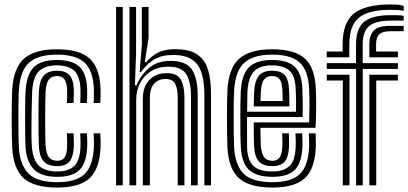

<svg xmlns="http://www.w3.org/2000/svg" viewBox="-20 -831 1830 861"><path d="M236.8 10Q132.2 10 86.2 -31.9Q40.2 -73.8 34.8 -167.5Q33.8 -187 33.1 -223.2Q32.5 -259.5 32.5 -300.6Q32.5 -341.8 33.1 -377Q33.8 -412.2 34.8 -429.8Q41.2 -528.8 89.2 -569.4Q137.2 -610 234.8 -610Q335.2 -610 380.8 -569.6Q426.2 -529.2 430.8 -436Q431.5 -420.5 431 -401.9Q430.5 -383.2 429.8 -369.2H399.8Q400.5 -384.2 401 -401.4Q401.5 -418.5 400.8 -434.8Q396.8 -515.8 358.4 -550.9Q320 -586 234.8 -586Q151.5 -586 111 -550.2Q70.5 -514.5 64.8 -428Q63.5 -409.2 63 -373Q62.5 -336.8 62.5 -295.6Q62.5 -254.5 63.1 -220.1Q63.8 -185.8 64.5 -170.8Q69 -92.2 107.8 -53.1Q146.5 -14 236.8 -14Q320.8 -14 358.8 -50.1Q396.8 -86.2 400.8 -169Q401.5 -184.5 401.4 -197.8Q401.2 -211 399.8 -233H429.8Q431.2 -212 431.4 -198.2Q431.5 -184.5 430.8 -168Q426.2 -72.5 381.1 -31.2Q336 10 236.8 10ZM236.8 -38Q164.5 -38 131.4 -72.2Q98.2 -106.5 94.5 -171.8Q93.5 -187.2 93 -221.2Q92.5 -255.2 92.5 -295.8Q92.5 -336.2 93 -372Q93.5 -407.8 94.8 -426.2Q99.8 -498.5 132 -530.2Q164.2 -562 234.8 -562Q302 -562 334.8 -533.1Q367.5 -504.2 370.8 -434Q371.5 -419.2 371 -402.4Q370.5 -385.5 369.8 -369.2H339.8Q340.5 -386.5 341 -402.6Q341.5 -418.8 340.8 -433.2Q338 -493 311.1 -515.5Q284.2 -538 234.8 -538Q184.2 -538 156.5 -513.6Q128.8 -489.2 124.5 -424Q124 -416.2 123.1 -386Q122.2 -355.8 121.6 -316Q121 -276.2 121 -238.8Q121 -201.2 122.5 -179Q126.8 -113.5 154.6 -87.8Q182.5 -62 236.8 -62Q285.5 -62 311.6 -85.4Q337.8 -108.8 340.8 -170.5Q341.2 -183.2 341.2 -195.6Q341.2 -208 339.8 -233H369.8Q371.5 -207 371.4 -195.2Q371.2 -183.5 370.8 -169.8Q367.5 -99.5 336.2 -68.8Q305 -38 236.8 -38ZM236.8 -86Q196 -86 176.2 -107.2Q156.5 -128.5 154 -179.8Q153.2 -197 152.9 -230.9Q152.5 -264.8 152.5 -303.4Q152.5 -342 153 -374.6Q153.5 -407.2 154.5 -422.2Q158 -476.5 179 -495.2Q200 -514 234.8 -514Q272.8 -514 290.9 -494.6Q309 -475.2 311 -430.2Q311.5 -423.2 311.2 -408.1Q311 -393 309.8 -369.2H280Q280.8 -389.2 281.1 -404.9Q281.5 -420.5 281 -429Q279.5 -461 268.8 -475.5Q258 -490 234.8 -490Q211.5 -490 199.2 -474.6Q187 -459.2 184.5 -420.5Q183.5 -403.8 183 -369.6Q182.5 -335.5 182.5 -296.6Q182.5 -257.8 183 -225.5Q183.5 -193.2 184.2 -180Q186.8 -142.5 199.1 -126.2Q211.5 -110 236.8 -110Q259.8 -110 269.8 -125.1Q279.8 -140.2 280.8 -173.8Q281.2 -186 281.2 -195.5Q281.2 -205 279.8 -233H309.8Q311 -211.8 311.2 -197.1Q311.5 -182.5 311 -173.8Q308.8 -126.8 291.4 -106.4Q274 -86 236.8 -86Z M896.5 0V-405.8Q896.5 -461 884.9 -501.1Q873.2 -541.2 842.8 -562.9Q812.2 -584.5 755.5 -584.5Q706 -584.5 673.1 -565.4Q640.2 -546.2 612.8 -508.5H606L616.2 -631V-800H646.2V-660L629.2 -552H634.8Q661.5 -581.8 690.8 -596.1Q720 -610.5 765.2 -610.5Q830 -610.5 864.9 -586.4Q899.8 -562.2 913 -517.8Q926.2 -473.2 926.2 -411.8V0ZM500.5 0V-800H530.5V0ZM560.5 0V-800H590.2V-591.5L585 -448.5H591.8Q616.2 -502.2 653.8 -530.4Q691.2 -558.5 746.2 -558Q817.5 -557.2 842 -516.8Q866.5 -476.2 866.5 -403.8V0H836.5V-399.8Q836.5 -463.5 815.5 -497.8Q794.5 -532 735 -532Q689 -532 656.8 -511.4Q624.5 -490.8 607.6 -457.4Q590.8 -424 590.8 -385.2V0ZM620.5 0V-388Q620.5 -441.5 649.5 -472.2Q678.5 -503 727.2 -503Q775.2 -503 791.1 -473.6Q807 -444.2 807 -393.8V0H777V-392Q777 -433 765.8 -454.9Q754.5 -476.8 722.8 -476.8Q690.2 -476.8 671.1 -455.6Q652 -434.5 652 -391.2V0Z M1202 10Q1097.5 10 1051.5 -31.9Q1005.5 -73.8 1000 -167.5Q999 -187 998.4 -223.2Q997.8 -259.5 997.8 -300.6Q997.8 -341.8 998.4 -377Q999 -412.2 1000 -429.8Q1006.5 -528.8 1054.5 -569.4Q1102.5 -610 1200 -610Q1300.5 -610 1346 -569.6Q1391.5 -529.2 1396 -436Q1398 -394.5 1397.8 -347.5Q1397.5 -300.5 1395 -258H1147.8Q1148 -235.2 1148.5 -211.1Q1149 -187 1149.5 -179.8Q1152 -143.8 1163.9 -126.9Q1175.8 -110 1202 -110Q1223.8 -110 1234.1 -125.1Q1244.5 -140.2 1246.2 -175Q1247 -191.5 1245.2 -233H1275.2Q1277.2 -192.8 1276.2 -173.8Q1274 -126.8 1256.6 -106.4Q1239.2 -86 1202 -86Q1160.2 -86 1141 -107Q1121.8 -128 1119.2 -176.2Q1118.5 -193 1118.1 -221.4Q1117.8 -249.8 1117.8 -282H1366.2Q1367.5 -315.2 1367.8 -356Q1368 -396.8 1366 -434.5Q1362 -515.8 1323.6 -550.9Q1285.2 -586 1200 -586Q1116.8 -586 1076.2 -550.2Q1035.8 -514.5 1030 -428Q1028.8 -409.2 1028.2 -373Q1027.8 -336.8 1027.8 -295.8Q1027.8 -254.8 1028.4 -220.4Q1029 -186 1029.8 -170.8Q1034.8 -88.8 1073.2 -51.4Q1111.8 -14 1202 -14Q1286 -14 1324 -50.1Q1362 -86.2 1366 -169Q1366.8 -185.2 1366.2 -202.1Q1365.8 -219 1365 -233H1395Q1395.8 -219.8 1396.2 -202Q1396.8 -184.2 1396 -168Q1391.5 -72.5 1346.4 -31.2Q1301.2 10 1202 10ZM1202 -38Q1130.5 -38 1097.2 -68.8Q1064 -99.5 1059.8 -171.8Q1058.8 -187.2 1058.2 -221.2Q1057.8 -255.2 1057.8 -295.6Q1057.8 -336 1058.2 -371.8Q1058.8 -407.5 1060 -426.2Q1065 -498.5 1097.2 -530.2Q1129.5 -562 1200 -562Q1268.2 -562 1300.5 -532.8Q1332.8 -503.5 1336 -433.8Q1337.2 -404.2 1337.6 -371.4Q1338 -338.5 1337 -306H1088Q1087.8 -264.5 1087.8 -233.4Q1087.8 -202.2 1088 -174Q1089 -114 1115.4 -88Q1141.8 -62 1202 -62Q1250.5 -62 1276.8 -85.2Q1303 -108.5 1306 -170.5Q1306.5 -184.5 1306.2 -200Q1306 -215.5 1305 -233H1335Q1335.8 -217.8 1336.2 -202Q1336.8 -186.2 1336 -169.8Q1332.8 -99.5 1301.5 -68.8Q1270.2 -38 1202 -38ZM1088.2 -330H1307.5Q1308.2 -384.5 1306 -433.2Q1303.2 -494.5 1275.6 -516.2Q1248 -538 1200 -538Q1145.8 -538 1119.9 -511.8Q1094 -485.5 1089.8 -424Q1089.5 -417.8 1089 -391.2Q1088.5 -364.8 1088.2 -330ZM1118 -354Q1118.2 -374 1118.8 -393.9Q1119.2 -413.8 1119.8 -422.2Q1123.2 -471.5 1142 -492.8Q1160.8 -514 1200 -514Q1239.5 -514 1256.9 -494Q1274.2 -474 1276.2 -430Q1277 -415 1277.4 -393.5Q1277.8 -372 1277.8 -354ZM1148.2 -378H1247.5Q1247.5 -390.2 1247.1 -404.8Q1246.8 -419.2 1246.2 -429Q1244.8 -461 1234 -475.5Q1223.2 -490 1200 -490Q1175.8 -490 1164 -474Q1152.2 -458 1149.8 -420.8Q1149 -407 1148.2 -378Z M1445.2 -574V-600H1516.5V-633Q1516.5 -728.5 1566.4 -769.8Q1616.2 -811 1731.2 -811Q1757 -811 1769.8 -809.2Q1782.5 -807.5 1790.2 -804V-782Q1776.5 -785.2 1765 -786.1Q1753.5 -787 1731.2 -787Q1632 -787 1589.2 -751.2Q1546.5 -715.5 1546.5 -633V-574ZM1576.8 0V-522H1445.2V-548H1576.5V-633Q1576.5 -702.5 1612.4 -732.8Q1648.2 -763 1731.2 -763Q1758 -763 1768.4 -762.6Q1778.8 -762.2 1790.2 -760V-738.5Q1777 -738.8 1766 -738.6Q1755 -738.5 1731.2 -738.5Q1664.2 -738.5 1635.4 -714.1Q1606.5 -689.8 1606.5 -633V-548H1764.2V-522H1606.8V0ZM1636.2 -574V-633Q1636.2 -671 1655.1 -693Q1674 -715 1731.2 -715H1790.2V-691H1731.2Q1696.5 -691 1681.5 -677.6Q1666.5 -664.2 1666.5 -633V-600H1764.2V-574ZM1517.2 0V-470H1445.2V-496H1547.2V0ZM1636.2 0V-496H1764.2V-470H1667.2V0Z"/></svg>

Font: Big Shoulders Inline Display Black
Style: Regular
Weight: 900
Designer: Patric King
Foundry: XO Type Co
Version: Version 1.000